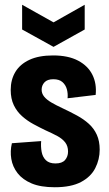

<svg xmlns="http://www.w3.org/2000/svg" viewBox="-20 -774 458 807"><path d="M210 13Q151 13 113 -3Q75 -19 54 -46Q33 -73 27.5 -106Q22 -139 30 -172L153 -181Q151 -158 155 -136Q159 -114 173 -100.5Q187 -87 213 -87Q241 -87 253.5 -101.5Q266 -116 266 -137Q266 -160 254 -175.5Q242 -191 220.5 -202.5Q199 -214 172 -226Q147 -238 121 -252Q95 -266 73 -285.5Q51 -305 38 -332Q25 -359 25 -396Q25 -439 44.5 -471.5Q64 -504 103.5 -522.5Q143 -541 203 -541Q267 -541 308.5 -519Q350 -497 368.5 -459.5Q387 -422 382 -375L264 -361Q266 -381 261 -399Q256 -417 242.5 -429Q229 -441 204 -441Q179 -441 167 -428Q155 -415 155 -397Q155 -381 165.5 -368Q176 -355 195.5 -343.5Q215 -332 243 -319Q275 -304 303.5 -288.5Q332 -273 353.5 -253.5Q375 -234 387 -207.5Q399 -181 399 -145Q399 -104 380.5 -67.5Q362 -31 320.5 -9Q279 13 210 13ZM73 -754 205 -680 336 -754V-650L205 -577L73 -650Z"/></svg>

Font: Bricolage Grotesque 24pt Condensed
Style: Bold
Weight: 700
Width: 3
Designer: Mathieu Triay
Foundry: Atelier Triay
Version: Version 1.001;gftools[0.9.33.dev8+g029e19f]